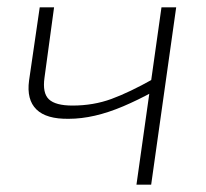

<svg xmlns="http://www.w3.org/2000/svg" viewBox="-20 -502 561 522"><path d="M127 -482 101 -291Q95 -249 113 -232Q131 -215 177 -215Q234 -215 283 -233Q332 -251 396 -287L397 -253Q355 -230 315 -213Q275 -196 238 -187.5Q201 -179 167 -179Q106 -178 79 -204.5Q52 -231 59 -283L88 -482ZM459 -482 391 0H351L419 -482Z"/></svg>

Font: Exo 2 ExtraLight
Style: Italic
Weight: 250
Italic angle: -8°
Designer: Natanael Gama
Foundry: Natanael Gama
Version: Version 2.010